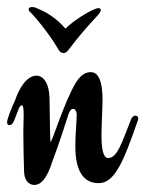

<svg xmlns="http://www.w3.org/2000/svg" viewBox="-24 -512 411 543"><path d="M359 -185C354 -185 349 -181 346 -173C323 -116 309 -65 282 -65C273 -65 263 -75 263 -128C263 -159 266 -208 266 -231C266 -278 256 -308 233 -308C216 -308 203 -298 191 -279C159 -227 123 -110 119 -110C118 -110 117 -166 116 -235C115 -278 98 -298 79 -298C51 -298 29 -260 19 -229C11 -213 -4 -175 -4 -167C-4 -160 -1 -158 3 -158C8 -158 12 -162 16 -171C28 -200 30 -214 38 -214C41 -214 43 -207 43 -187C43 -174 42 -157 42 -140C42 -103 43 -62 44 -29C44 2 61 11 73 11C88 11 107 0 125 -58C142 -102 165 -174 170 -190C173 -197 176 -204 183 -204C188 -204 193 -198 193 -186C193 -171 189 -133 189 -99C189 -50 200 6 255 6C300 6 325 -54 365 -169C366 -172 367 -174 367 -177C367 -182 363 -185 359 -185ZM61 -478C70 -471 116 -416 140 -374C145 -365 149 -362 156 -362C161 -362 165 -365 169 -370C220 -437 245 -459 256 -473C259 -477 261 -480 261 -483C261 -487 259 -489 254 -489C251 -489 249 -488 246 -487C230 -482 184 -454 161 -431C122 -476 86 -485 75 -491C72 -492 69 -492 66 -492C61 -492 57 -490 57 -486C57 -484 58 -481 61 -478Z"/></svg>

Font: Engagement
Style: Regular
Weight: 400
Designer: Astigmatic (AOETI)
Foundry: Astigmatic (AOETI)
Version: Version 1.000